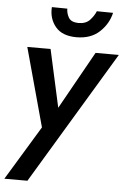

<svg xmlns="http://www.w3.org/2000/svg" viewBox="-69 -716 645 978"><g transform="rotate(5 254.0 -227.0)"><path d="M156 -673 235 -672Q235 -648 247.5 -626.5Q260 -605 297 -604Q336 -604 356.5 -626.5Q377 -649 386 -672L469 -671Q456 -614 411.5 -572.5Q367 -531 294 -531Q221 -531 186.5 -572.5Q152 -614 156 -673ZM517 -460 109 219H-9L159 -58L49 -460H168L233 -165L398 -460Z"/></g></svg>

Font: Jost* Medium
Style: Italic
Weight: 500
Italic angle: -10°
Version: Version 3.7